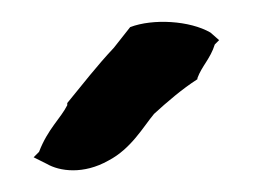

<svg xmlns="http://www.w3.org/2000/svg" viewBox="-20 -736 234 177"><path d="M11 -591 23 -585C35 -578 57 -575 80 -588C101 -599 112 -619 122 -631C134 -642 148 -654 162 -663V-664C166 -675 174 -682 178 -695L182 -699L174 -706C155 -717 121 -719 100 -711L85 -692C69 -675 56 -658 42 -641V-639C36 -627 24 -617 16 -596Z"/></svg>

Font: SolarCharger
Style: 950
Weight: 900
Designer: Mew Too
Foundry: Cannot Into Space Fonts/KineticPlasma Fonts
Version: Version 1.100